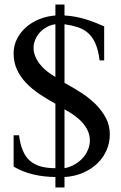

<svg xmlns="http://www.w3.org/2000/svg" viewBox="-20 -764 535 846"><path d="M224.1 -307.1Q188 -326.7 154.8 -348.9Q121.6 -371.1 95.9 -397.7Q70.3 -424.3 55.2 -456.5Q40 -488.8 40 -528.8Q40 -562 54.2 -591.1Q68.4 -620.1 93.3 -642.6Q118.2 -665 151.9 -679Q185.5 -692.9 224.1 -695.8V-744.1H264.2V-695.8Q291 -694.3 314.5 -689.7Q337.9 -685.1 359.1 -678.5Q380.4 -671.9 399.9 -664.1Q419.4 -656.2 439 -647.9V-498H418.9Q413.1 -543.9 400.1 -573Q387.2 -602.1 367.4 -619.1Q347.7 -636.2 321.5 -644.5Q295.4 -652.8 264.2 -657.2V-398.9Q300.3 -379.4 336.2 -356.4Q372.1 -333.5 400.4 -305.7Q428.7 -277.8 446.3 -244.6Q463.9 -211.4 463.9 -171.9Q463.9 -135.3 449.7 -102.5Q435.5 -69.8 409.4 -44.4Q383.3 -19 346.4 -2.9Q309.6 13.2 264.2 16.1V62H224.1V16.1Q196.8 15.6 172.4 12.7Q147.9 9.8 125.5 4.4Q103 -1 81.8 -9.5Q60.5 -18.1 40 -29.8V-168H64Q68.8 -128.9 80.3 -101.3Q91.8 -73.7 111.1 -56.4Q130.4 -39.1 158.2 -31Q186 -22.9 224.1 -22.9ZM264.2 -22.9Q288.1 -27.3 308.6 -39.1Q329.1 -50.8 344 -67.1Q358.9 -83.5 367.4 -103.8Q376 -124 376 -145Q376 -167 367.4 -186.3Q358.9 -205.6 344 -222.7Q329.1 -239.7 308.6 -254.6Q288.1 -269.5 264.2 -282.2ZM224.1 -657.2Q203.6 -654.3 185.8 -644.5Q168 -634.8 155.3 -620.6Q142.6 -606.4 135.3 -588.9Q127.9 -571.3 127.9 -553.2Q127.9 -534.2 135.3 -516.1Q142.6 -498 155.3 -481.7Q168 -465.3 185.8 -450.9Q203.6 -436.5 224.1 -424.8Z"/></svg>

Font: Warasṭra
Style: Regular
Weight: 400
Designer: R.S. Wihananto
Foundry: R.S. Wihananto
Version: Version 2.0.1